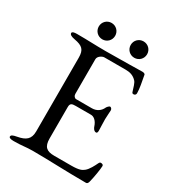

<svg xmlns="http://www.w3.org/2000/svg" viewBox="-191 -902 918 1015"><g transform="rotate(30 267.5 -395.0)"><path d="M210 -102V-294C210 -317 221 -320 244 -320H337C354 -320 373 -306 383 -275C385 -268 393 -252 406 -252C414 -252 415 -260 415 -269C415 -277 413 -317 413 -337C413 -353 416 -383 416 -392C416 -402 408 -408 403 -408C398 -408 387 -396 385 -391C375 -368 353 -352 324 -352H228C218 -352 210 -362 210 -374V-586C210 -605 235 -618 246 -618H377C402 -618 425 -612 444 -591C453 -581 459 -558 466 -536C468 -529 470 -526 477 -526C483 -526 491 -529 491 -541C491 -568 483 -606 476 -644C475 -651 465 -653 458 -653C448 -653 327 -650 236 -650C166 -650 134 -653 59 -653C42 -653 30 -650 30 -642C30 -633 40 -626 63 -622C113 -613 130 -597 130 -549V-99C130 -51 106 -33 56 -24C33 -20 23 -15 23 -6C23 2 35 5 52 5C106 5 122 -1 167 -1C267 -1 366 5 494 5C502 5 506 -3 508 -12C515 -38 525 -97 525 -115C525 -123 519 -125 512 -126C505 -127 502 -124 498 -116C490 -99 474 -67 456 -53C443 -43 430 -35 380 -35H276C231 -35 210 -51 210 -102ZM189 -795C161 -795 139 -773 139 -745C139 -717 161 -695 189 -695C217 -695 239 -717 239 -745C239 -773 217 -795 189 -795ZM384 -795C356 -795 334 -773 334 -745C334 -717 356 -695 384 -695C412 -695 434 -717 434 -745C434 -773 412 -795 384 -795Z"/></g></svg>

Font: EB Garamond SC 08
Style: Regular
Weight: 400
Version: Version 0.016